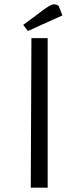

<svg xmlns="http://www.w3.org/2000/svg" viewBox="-20 -866 363 886"><path d="M200 -690V0H122L125 -690ZM251 -838 268 -795 109 -723 87 -751 169 -812Q213 -846 228 -846Q243 -846 251 -838Z"/></svg>

Font: Ruluko
Style: Regular
Weight: 400
Designer: Ana Sanfelippo, Angelica Diaz, Meme Hernandez
Foundry: Ana Sanfelippo, Angelica Diaz y Meme Hernandez
Version: Version 1.001